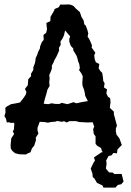

<svg xmlns="http://www.w3.org/2000/svg" viewBox="-24 -697 594 870"><path d="M93 3 63 2 44 -3 31 -14 25 -24 24 -39 27 -70 40 -90 34 -102 39 -110 41 -137 38 -141 26 -140 16 -143 7 -142 3 -159 -4 -171 1 -187 0 -208 6 -214 26 -225 44 -228 59 -231 67 -233 81 -251 92 -267 96 -280 89 -294 102 -311 104 -338 117 -352 116 -362 127 -380V-392L134 -410L137 -425V-432L145 -450L149 -462L157 -478L158 -488L166 -507L174 -516L173 -539L185 -548L189 -564L186 -593L204 -601L205 -621L222 -650L223 -656L242 -664L250 -677L260 -676L288 -677L298 -675L309 -670L319 -659L338 -642L345 -621L355 -604L358 -587L365 -580L372 -561L376 -546L373 -531L379 -522L385 -510L393 -491L391 -482L408 -458L403 -447L405 -430L410 -415L426 -407L423 -388L430 -376L439 -367L442 -350L444 -330L450 -320L447 -301L461 -292L458 -274L465 -259L475 -252L477 -232L475 -222L474 -208L492 -191V-179L496 -165L502 -142L506 -128L501 -115V-101L504 -87L517 -70L528 -40L514 -26L508 -19L506 -2L491 -4L469 -1L445 -5L438 -12L434 -26L416 -37L409 -45V-79L401 -90L398 -112L403 -123L396 -143L372 -142L357 -143L335 -144L321 -148H316H291L278 -142L266 -148L257 -145L234 -149L229 -146L206 -144L193 -141L178 -144L156 -145L146 -118V-106L150 -92L138 -73L139 -62L131 -37L121 -25L114 -7L102 -2ZM195 -225 210 -229 228 -226H246L255 -231L282 -225L309 -234L322 -229L345 -234L374 -239L362 -263L360 -277L357 -290L350 -308L349 -323L351 -351L345 -364L334 -380L338 -388L335 -407L330 -419L326 -436L322 -446L308 -469V-477L297 -489L290 -508V-520L294 -532L271 -559L266 -537L259 -522L250 -509L251 -494L243 -480L244 -468L233 -443L222 -423L218 -413L211 -400V-386L206 -372L199 -357L201 -342L199 -323L201 -308L191 -291L186 -271L179 -248L174 -227ZM445 153 440 143 416 132 412 126 404 112 396 105 395 90 387 67 394 52 400 40 406 31 402 16 420 4 436 -7 474 -11 497 -10H495L481 7L468 10L457 30L459 44L456 67L470 84L487 85L495 92L512 91H527L531 106L536 126L525 138L510 141L499 153H485Z"/></svg>

Font: Winky Rough
Style: Regular
Weight: 400
Designer: Simon Atzbach
Foundry: typofactur
Version: Version 1.206